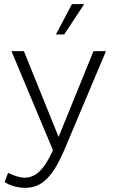

<svg xmlns="http://www.w3.org/2000/svg" viewBox="-20 -716 565 924"><path d="M102 188Q76 188 49.5 181Q23 174 2 160L19 116Q42 127 62 133Q82 139 99 139Q123 139 145 127.5Q167 116 189 87.5Q211 59 235 7L35 -470H95L262 -57L430 -470H490L292 0Q259 78 228 118.5Q197 159 166 173.5Q135 188 102 188ZM249 -550 326 -696H385L289 -550Z"/></svg>

Font: Gantari Light
Style: Regular
Weight: 300
Designer: Anugrah Pasau
Foundry: Lafontype
Version: Version 1.000; ttfautohint (v1.8.3)